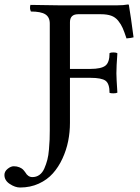

<svg xmlns="http://www.w3.org/2000/svg" viewBox="-120 -669 631 864"><path d="M104 -81.1V-563Q104 -591.8 84 -604.5Q64 -617.2 19 -617.2Q15.1 -626.5 15.1 -631.8Q15.1 -644 17.1 -647Q112.8 -645 148.9 -645H405.8Q436 -645 456.1 -648.9Q460 -648.9 460 -646Q461.4 -639.6 469.5 -585Q477.5 -530.3 481 -501Q471.2 -498 449.2 -496.1Q439.5 -525.9 432.1 -542.7Q424.8 -559.6 411.9 -575.7Q398.9 -591.8 380.1 -598.4Q361.3 -605 334 -605H231.9Q194.8 -605 194.8 -568.8V-358.9H287.1Q335 -358.9 354 -373.3Q373 -387.7 373 -430.2Q378.9 -433.1 391.1 -433.1Q402.3 -433.1 408.2 -429.2Q403.8 -370.6 403.8 -338.9Q403.8 -318.8 408.2 -252Q402.3 -249 390.1 -249Q378.9 -249 373 -251Q373 -292.5 355 -305.7Q336.9 -318.8 287.1 -318.8H194.8V-116.2Q194.8 -74.7 186.8 -34.2Q178.7 6.3 161.1 44.4Q143.6 82.5 117.9 111.3Q92.3 140.1 54.2 157.5Q16.1 174.8 -29.8 174.8Q-51.8 174.8 -75.9 158.9Q-100.1 143.1 -100.1 118.2Q-100.1 102.5 -85.7 90.8Q-71.3 79.1 -58.1 79.1Q-43.9 79.1 -33 83.7Q-22 88.4 -17.1 93.3Q-12.2 98.1 -5.9 106.9Q5.9 127.9 25.9 127.9Q43.9 127.9 57.6 117.9Q71.3 107.9 79.6 88.9Q87.9 69.8 93 50.3Q98.1 30.8 100.3 3.7Q102.5 -23.4 103.3 -40.8Q104 -58.1 104 -81.1Z"/></svg>

Font: Common Serif News
Style: Regular
Weight: 450
Designer: Philipp H. Poll, Khaled Hosny
Foundry: Stefan Peev, Context Ltd.
Version: Version 1.026